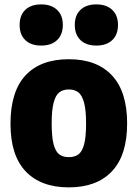

<svg xmlns="http://www.w3.org/2000/svg" viewBox="-20 -820 610 851"><path d="M26.5 -271.5Q26.5 -414.5 93.2 -486Q160 -557.5 285 -557.5Q409.5 -557.5 476.5 -485.5Q543.5 -413.5 543.5 -273Q543.5 -132 476.2 -60.8Q409 10.5 285 10.5Q161.5 10.5 94 -60.2Q26.5 -131 26.5 -271.5ZM361.5 -271.5Q361.5 -331.5 352.8 -364.5Q344 -397.5 327.5 -410.5Q311 -423.5 285 -423.5Q259.5 -423.5 243 -410.8Q226.5 -398 217.8 -365Q209 -332 209 -273Q209 -213.5 217.5 -181Q226 -148.5 242.2 -136Q258.5 -123.5 285 -123.5Q311.5 -123.5 328 -136Q344.5 -148.5 353 -180.8Q361.5 -213 361.5 -271.5ZM67 -709.5Q67 -752.5 92.2 -776.5Q117.5 -800.5 162.5 -800.5Q207.5 -800.5 233 -776.2Q258.5 -752 258.5 -709.5Q258.5 -666.5 233 -642.2Q207.5 -618 162.5 -618Q117.5 -618 92.2 -642.2Q67 -666.5 67 -709.5ZM311.5 -709.5Q311.5 -752.5 336.8 -776.5Q362 -800.5 407 -800.5Q452 -800.5 477.5 -776.2Q503 -752 503 -709.5Q503 -666.5 477.5 -642.2Q452 -618 407 -618Q362 -618 336.8 -642.2Q311.5 -666.5 311.5 -709.5Z"/></svg>

Font: Encode Sans Semi Condensed ExBd
Style: Regular
Weight: 800
Width: 4
Designer: Multiple Designers
Foundry: Impallari Type
Version: Version 2.000